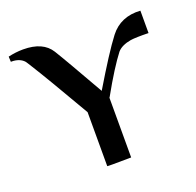

<svg xmlns="http://www.w3.org/2000/svg" viewBox="-108 -708 839 822"><g transform="rotate(-20 311.0 -297.0)"><path d="M355 -274H356C400 -353 436 -409 463 -444C476 -459 497 -469 526 -474C542 -476 569 -477 607 -476V-578C548 -582 501 -562 468 -519C435 -476 391 -407 334 -312C269 -426 226 -501 203 -538C180 -575 139 -594 78 -594C55 -594 32 -591 10 -586C10 -587 10 -579 11 -562C40 -563 59 -553 70 -541C73 -538 78 -529 87 -515C116 -469 169 -380 246 -247V-1C246 0 282 0 355 -1Z"/></g></svg>

Font: GFS Nicefore
Style: Regular
Weight: 400
Designer: George Matthiopoulos
Foundry: George Matthiopoulos
Version: Version 1.0